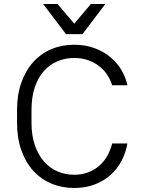

<svg xmlns="http://www.w3.org/2000/svg" viewBox="-20 -930 710 957"><path d="M350 7Q288 7 236 -15Q184 -37 146 -78.5Q108 -120 86.5 -180.5Q65 -241 65 -318V-382Q65 -458 86.5 -518.5Q108 -579 146 -621Q184 -663 236 -685Q288 -707 350 -707Q405 -707 451 -690Q497 -673 530.5 -645Q564 -617 585.5 -580.5Q607 -544 615 -505H539Q531 -531 515.5 -555.5Q500 -580 476 -599Q452 -618 420.5 -629.5Q389 -641 350 -641Q304 -641 265 -624Q226 -607 197.5 -574.5Q169 -542 153 -493.5Q137 -445 137 -382V-318Q137 -255 153.5 -207Q170 -159 198.5 -126Q227 -93 266 -76Q305 -59 350 -59Q388 -59 419.5 -71Q451 -83 475 -104Q499 -125 515 -153.5Q531 -182 539 -215H615Q607 -168 585.5 -127.5Q564 -87 530 -57Q496 -27 450.5 -10Q405 7 350 7ZM195 -910H267L350 -812L433 -910H505L391 -760H309Z"/></svg>

Font: PT Root UI Web
Style: Regular
Weight: 400
Designer: Vitaly Kuzmin
Foundry: ParaType Ltd.
Version: Version 1.000W